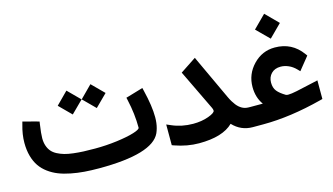

<svg xmlns="http://www.w3.org/2000/svg" viewBox="-80 -936 2102 1211"><g transform="rotate(-15 971.0 -330.5)"><path d="M525.9 -526.9 604 -448.7 525.9 -371.1 448.2 -448.7ZM369.1 -526.9 447.3 -448.7 369.1 -371.1 291.5 -448.7ZM449.7 -127Q522.5 -127 593.3 -136.2Q664.1 -145.5 706.3 -158.7Q748.5 -171.9 748.5 -183.6Q748.5 -272.9 727.1 -367.7L723.1 -385.7L740.7 -390.6L816.4 -413.1L835.9 -418.9L840.8 -398.9Q866.7 -293 866.7 -220.7Q866.7 -201.2 864.5 -183.3Q862.3 -165.5 857.9 -149.7Q853.5 -133.8 847.2 -119.6Q791.5 0 442.9 0Q390.6 0 346.7 -3.4Q302.7 -6.8 259.3 -15.4Q215.8 -23.9 181.9 -37.4Q147.9 -50.8 118.4 -72.5Q88.9 -94.2 69.3 -122.6Q49.8 -150.9 38.8 -189.9Q27.8 -229 27.8 -276.9Q27.8 -332 45.4 -392.1L50.3 -410.6L68.4 -405.8L138.2 -387.2L155.3 -382.3L152.8 -365.2Q144 -306.6 144 -275.9Q144 -248.5 151.4 -226.8Q158.7 -205.1 171.9 -189.5Q185.1 -173.8 206.5 -162.6Q228 -151.4 252 -144.5Q275.9 -137.7 308.8 -133.8Q341.8 -129.9 374.5 -128.4Q407.2 -127 449.7 -127Z M1460.4 0H1445.3Q1368.7 0 1315.4 -56.6Q1247.1 10.7 1092.8 10.7Q1015.6 10.7 935.1 -17.6L921.9 -22.5V-36.1V-127.9V-157.7L949.2 -146Q1013.7 -117.7 1088.4 -117.7Q1144.5 -117.7 1189 -134Q1233.4 -150.4 1233.4 -165Q1233.4 -174.3 1227.5 -185.5L1108.4 -433.1L1101.1 -448.2L1115.2 -457.5L1186 -504.4L1205.1 -517.1L1214.4 -496.6L1341.8 -223.1Q1349.6 -206.5 1357.9 -192.9Q1366.2 -179.2 1374.5 -168.7Q1382.8 -158.2 1391.6 -150.6Q1400.4 -143.1 1409.7 -137.9Q1418.9 -132.8 1428.2 -130.4Q1437.5 -127.9 1447.3 -127.4L1460.4 -127Q1469.2 -126.5 1469.2 -72.3V-55.7Q1469.2 0 1460.4 0Z M1455.1 -127H1544.4Q1508.8 -176.3 1508.8 -244.6Q1508.8 -328.1 1567.1 -388.9Q1625.5 -449.7 1708 -449.7Q1820.3 -449.7 1885.3 -359.4L1894 -347.7L1884.8 -335.9L1839.8 -280.3L1826.2 -263.2L1811 -278.8Q1789.6 -300.8 1763.7 -312Q1737.8 -323.2 1712.4 -323.2Q1673.8 -323.2 1651.4 -300Q1628.9 -276.9 1628.9 -241.2Q1628.9 -207 1645.8 -185.8Q1662.6 -164.6 1699.7 -142.6Q1704.6 -140.1 1715.3 -140.1Q1734.4 -140.1 1772 -147.9L1891.1 -174.3L1915 -179.7V-155.3V-73.2V-58.1L1900.4 -54.2Q1690.9 0 1514.2 0H1455.1Q1447.3 0 1442.1 -4.9Q1437 -9.8 1434.8 -19.3Q1432.6 -28.8 1432.1 -36.4Q1431.6 -43.9 1431.6 -55.7V-72.3Q1431.6 -87.9 1432.6 -98.1Q1433.6 -108.4 1439.2 -117.7Q1444.8 -127 1455.1 -127ZM1699.2 -672.4 1780.3 -590.8 1699.2 -509.8 1617.7 -590.8Z"/></g></svg>

Font: Samim FD
Style: Bold-FD
Weight: 700
Foundry: DejaVu fonts team - Redesigned by Saber Rastikerdar
Version: Version 4.0.1